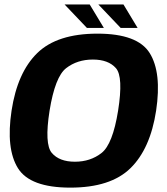

<svg xmlns="http://www.w3.org/2000/svg" viewBox="-20 -831 746 856"><path d="M293.5 5.5Q473 5.5 561.5 -81Q650 -167.5 676 -337.5Q701.5 -507.5 647.5 -594.2Q593.5 -681 414.5 -681Q235 -681 146.2 -594.5Q57.5 -508 31.5 -337.5Q6 -168 60 -81.2Q114 5.5 293.5 5.5ZM314 -110Q244.5 -110 211 -149.2Q177.5 -188.5 201 -337.5Q225.5 -489 275 -527.2Q324.5 -565.5 394 -565.5Q463 -565.5 496.8 -527.2Q530.5 -489 506.5 -337.5Q482.5 -188 432.8 -149Q383 -110 314 -110ZM518 -706.5H593.5L530.5 -811H418.5ZM367.5 -706.5H443L380 -811H268Z"/></svg>

Font: Anybody
Style: Bold Italic
Weight: 700
Italic angle: -10°
Designer: Tyler Finck
Foundry: Etcetera Type Company
Version: Version 1.113;gftools[0.9.25]